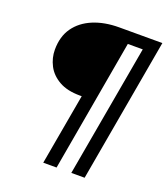

<svg xmlns="http://www.w3.org/2000/svg" viewBox="-145 -801 874 1003"><g transform="rotate(20 292.0 -300.0)"><path d="M213 100 283 -295H273Q202 -295 156.5 -321Q111 -347 89.5 -388.5Q68 -430 68 -476Q68 -549 103 -598.5Q138 -648 200.5 -674Q263 -700 344 -700H584L443 100H369L499 -634H416L287 100Z"/></g></svg>

Font: DM Sans 36pt
Style: Italic
Weight: 400
Italic angle: -10°
Designer: Colophon Foundry, Jonny Pinhorn
Foundry: Colophon Foundry
Version: Version 4.004;gftools[0.9.30]